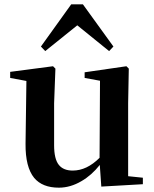

<svg xmlns="http://www.w3.org/2000/svg" viewBox="-20 -851 712 887"><path d="M252 16Q176 16 138 -29Q97 -79 98 -187L102 -477L27 -491V-519L225 -545L236 -534L230 -374V-180Q230 -116 252 -89Q273 -63 316 -63Q381 -63 440 -122L442 -478L371 -491V-517L564 -545L575 -534L572 -374V-37L640 -30V0L448 11L441 -89Q403 -41 356 -14Q305 16 252 16ZM189 -615 169 -636 309 -831H363L504 -636L484 -615L337 -734Z"/></svg>

Font: GenRyuMin TW B
Style: Regular
Weight: 700
Version: Version 1.501;PS 1;hotconv 16.6.51;makeotf.lib2.5.65220